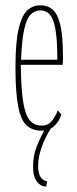

<svg xmlns="http://www.w3.org/2000/svg" viewBox="-20 -480 290 720"><path d="M135 10Q102 10 80.5 -9Q59 -28 48.5 -79.5Q38 -131 38 -227Q38 -320 49.5 -370.5Q61 -421 82.5 -441Q104 -461 133 -460Q159 -460 177.5 -444Q196 -428 206 -387.5Q216 -347 216 -271Q216 -261 216 -253Q216 -245 215 -237H58Q59 -147 67 -97.5Q75 -48 92 -28.5Q109 -9 136 -9Q161 -9 174.5 -26.5Q188 -44 197 -66L210 -50Q201 -23 182.5 -6.5Q164 10 135 10ZM59 -256H195Q195 -329 188 -369Q181 -409 167 -425Q153 -441 131 -441Q111 -441 95.5 -426Q80 -411 71 -371Q62 -331 59 -256ZM157 200 153 220Q134 220 119 202Q104 184 104 144Q104 103 118.5 67Q133 31 156 -10L172 0Q151 31 137 70Q123 109 123 141Q123 169 132 183.5Q141 198 157 200Z"/></svg>

Font: Inconsolata UltraCondensed ExtraLight
Style: Regular
Weight: 200
Width: 1
Monospace: yes
Designer: Raph Levien, Cyreal, Brenton Simpson
Foundry: Raph Levien, Cyreal, Google
Version: Version 3.100; ttfautohint (v1.8.4.7-5d5b)